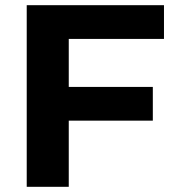

<svg xmlns="http://www.w3.org/2000/svg" viewBox="-20 -720 679 740"><path d="M233 -385H569V-255H233ZM245 0H83V-700H612V-570H245Z"/></svg>

Font: MOST Montserrat
Style: Bold
Weight: 700
Designer: Julieta Ulanovsky
Foundry: Julieta Ulanovsky
Version: Version 8.000;March 11, 2024;FontCreator 15.0.0.2926 64-bit